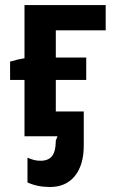

<svg xmlns="http://www.w3.org/2000/svg" viewBox="-20 -540 455 761"><path d="M88.9 183.1V85Q115.7 97.2 140.1 97.2Q172.4 97.2 186.8 77.9Q201.2 58.6 201.2 17.1L208 0H77.1V-223.1H20V-295.9Q50.8 -305.2 77.1 -309.1V-520H398.9V-419.9H201.2V-312H321.8V-223.1H201.2V-98.1H312V36.1Q312 114.3 276.6 157.7Q241.2 201.2 178.2 201.2Q128.4 201.2 88.9 183.1Z"/></svg>

Font: Fixel Text SemiBold
Style: Regular
Weight: 600
Width: 4
Designer: AlfaBravo + MacPaw
Foundry: Kyrylo Tkachov, Marchela Mozhyna, Serhii Makarenko, Maria Weinstein, Zakhar Kryvoshyya
Version: Version 1.211